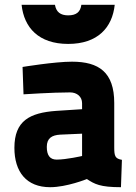

<svg xmlns="http://www.w3.org/2000/svg" viewBox="-20 -768 568 800"><path d="M456 -339C456 -467 392 -511 280 -511C207 -511 74 -489 74 -489L78 -375C78 -375 198 -383 272 -383C301 -383 322 -365 322 -338V-313L214 -306C104 -298 40 -265 40 -152C40 -52 90 12 189 12C258 12 342 -22 342 -22C374 -1 397 12 484 12L488 -102C460 -107 456 -117 456 -154ZM322 -211V-118C322 -118 257 -103 216 -103C188 -103 175 -121 175 -156C175 -192 196 -205 231 -207ZM70 -748C80 -653 141 -585 264 -585C387 -585 448 -653 458 -748H319C315 -718 298 -704 264 -704C232 -704 214 -718 209 -748Z"/></svg>

Font: TitilliumText22L
Style: 999 wt
Weight: 900
Designer: Campivisivi
Foundry: Campivisivi
Version: 1.000